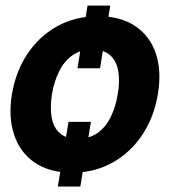

<svg xmlns="http://www.w3.org/2000/svg" viewBox="-20 -611 620 691"><path d="M376.8 -590.8 340 -365.2H258.8L295.1 -590.8ZM307.2 -172.5 269.1 60.2H188.1L226.6 -172.5ZM239.1 10.5Q158 10.4 105 -25.8Q52.1 -62 30.8 -126Q9.5 -189.9 23 -272.5Q37.2 -355.3 79.6 -418.4Q122 -481.5 186.9 -517.1Q251.8 -552.7 332.8 -552.7Q413.9 -552.7 466.7 -517.1Q519.6 -481.5 540.9 -418.4Q562.1 -355.3 548.2 -272.5Q534.7 -189.9 492.2 -126Q449.7 -62 384.9 -25.8Q320.1 10.4 239.1 10.5ZM259.4 -111.5Q301.5 -111.7 330.8 -132.3Q360.2 -152.9 378.1 -189.3Q396.1 -225.6 403.9 -272.5Q411.8 -319.7 405.6 -355.6Q399.3 -391.4 376.8 -411.9Q354.3 -432.4 311.9 -432.4Q270.1 -432.4 240.7 -411.8Q211.3 -391.1 193.3 -355.1Q175.2 -319.1 167 -272.5Q159.7 -225.6 165.8 -189.3Q171.9 -152.9 194.6 -132.3Q217.3 -111.7 259.4 -111.5Z"/></svg>

Font: Inter Tight
Style: Italic
Weight: 400
Italic angle: -9.39999°
Designer: Rasmus Andersson
Foundry: rsms
Version: Version 3.002